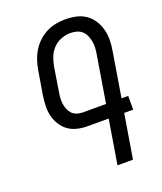

<svg xmlns="http://www.w3.org/2000/svg" viewBox="-138 -832 775 920"><g transform="rotate(-20 250.0 -371.5)"><path d="M301 0 338 -225H231Q204 -225 178.5 -231Q153 -237 133 -251.5Q113 -266 99.5 -287.5Q86 -309 80 -334Q74 -359 75 -385.5Q76 -412 80 -439L100 -559Q104 -583 112 -607Q120 -631 133.5 -653Q147 -675 166.5 -693Q186 -711 209 -722.5Q232 -734 256.5 -738.5Q281 -743 305 -743Q334 -743 360.5 -737Q387 -731 408.5 -716Q430 -701 444 -679Q458 -657 465 -631Q472 -605 471.5 -577Q471 -549 466 -521L429 -295H463V-225H417L380 0ZM350 -295 389 -532Q392 -549 393 -565.5Q394 -582 391 -598Q388 -614 382 -628.5Q376 -643 364.5 -653.5Q353 -664 337.5 -668.5Q322 -673 305 -673Q282 -673 258 -664Q234 -655 216.5 -636.5Q199 -618 190 -594.5Q181 -571 177 -548L158 -428Q155 -412 154 -397Q153 -382 155 -367Q157 -352 162.5 -338.5Q168 -325 177.5 -315Q187 -305 201.5 -300Q216 -295 231 -295Z"/></g></svg>

Font: Iosevka Term Curly Oblique
Style: Regular
Weight: 400
Italic angle: -9°
Designer: Belleve Invis
Foundry: Belleve Invis
Version: Version 32.3.0